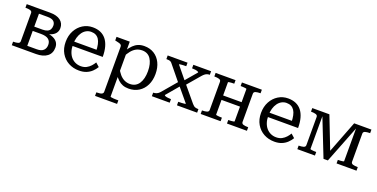

<svg xmlns="http://www.w3.org/2000/svg" viewBox="-21 -1266 4391 2236"><g transform="rotate(20 2174.0 -148.0)"><path d="M38 -509H326Q412 -509 457 -474Q502 -439 502 -380Q502 -343 481 -316Q460 -289 420 -274.5Q380 -260 321 -260L358 -285V-251L328 -276Q389 -276 433 -261.5Q477 -247 501 -218.5Q525 -190 525 -148Q525 -76 475.5 -38Q426 0 338 0H38V-44H40Q75 -44 98 -51Q121 -58 121 -80V-429Q121 -451 98 -458Q75 -465 40 -465H38ZM210 -55H328Q384 -55 410 -80.5Q436 -106 436 -149Q436 -193 406 -216.5Q376 -240 313 -240H197V-293H312Q349 -293 372 -303.5Q395 -314 405 -333.5Q415 -353 415 -379Q415 -414 391.5 -433.5Q368 -453 316 -453H210Z M705 -250Q705 -202 718 -163.5Q731 -125 754 -99Q777 -73 808 -59Q839 -45 875 -45Q916 -45 945.5 -61Q975 -77 996 -100.5Q1017 -124 1031 -148L1077 -107Q1058 -75 1029.5 -48Q1001 -21 962.5 -5.5Q924 10 873 10Q800 10 741.5 -22Q683 -54 648.5 -113Q614 -172 614 -252Q614 -331 646.5 -391Q679 -451 733.5 -485Q788 -519 855 -519Q910 -519 951.5 -501Q993 -483 1021.5 -447.5Q1050 -412 1065 -358.5Q1080 -305 1080 -234H687V-288H1013L985 -267Q984 -317 976 -354Q968 -391 952 -415Q936 -439 912 -451Q888 -463 855 -463Q824 -463 796.5 -448.5Q769 -434 748.5 -406Q728 -378 716.5 -339Q705 -300 705 -250Z M1424 223H1151V179H1153Q1177 179 1195.5 176Q1214 173 1224.5 165Q1235 157 1235 143V-417Q1235 -432 1227 -439.5Q1219 -447 1202.5 -452Q1186 -457 1161 -462L1151 -464V-509H1315V-383L1324 -372V169Q1324 172 1337 174.5Q1350 177 1366.5 178Q1383 179 1396 179H1424ZM1487 10Q1446 10 1414.5 -2Q1383 -14 1356.5 -38.5Q1330 -63 1304 -101L1306 -184Q1329 -138 1355.5 -107.5Q1382 -77 1414 -61.5Q1446 -46 1483 -46Q1520 -46 1548 -61Q1576 -76 1594.5 -104Q1613 -132 1622.5 -171Q1632 -210 1632 -257Q1632 -305 1622.5 -342.5Q1613 -380 1595 -407.5Q1577 -435 1550 -449Q1523 -463 1488 -463Q1448 -463 1415.5 -446.5Q1383 -430 1356 -397Q1329 -364 1306 -317L1304 -397Q1332 -439 1359 -465.5Q1386 -492 1419 -505.5Q1452 -519 1494 -519Q1564 -519 1616 -486.5Q1668 -454 1697 -395Q1726 -336 1726 -257Q1726 -178 1696.5 -118Q1667 -58 1613 -24Q1559 10 1487 10Z M2335 0H2085V-44H2087Q2108 -44 2128.5 -45Q2149 -46 2162.5 -48Q2176 -50 2176 -53L2027 -232L2023 -235L1858 -437Q1850 -448 1840.5 -454Q1831 -460 1818 -462Q1805 -464 1786 -464H1785V-509H2031V-465H2029Q2009 -465 1989 -464Q1969 -463 1956.5 -461Q1944 -459 1944 -456L2087 -281L2091 -277L2256 -79Q2267 -66 2277 -58.5Q2287 -51 2300.5 -47.5Q2314 -44 2334 -44H2335ZM1774 0V-44H1775Q1797 -44 1817.5 -53Q1838 -62 1855 -82L2012 -267L2055 -234L1912 -65Q1912 -58 1924 -53.5Q1936 -49 1955 -46.5Q1974 -44 1993 -44H1995V0ZM2089 -247 2050 -284 2186 -444Q2186 -450 2173.5 -455Q2161 -460 2143 -462.5Q2125 -465 2106 -465H2103V-509H2323V-465H2322Q2305 -465 2291 -460.5Q2277 -456 2264 -446Q2251 -436 2236 -419Z M2462 -80V-429Q2462 -451 2439 -458Q2416 -465 2381 -465H2379V-509H2626V-465H2623Q2609 -465 2592 -464Q2575 -463 2563 -461Q2551 -459 2551 -455V-54Q2551 -51 2563 -48.5Q2575 -46 2592 -45Q2609 -44 2623 -44H2626V0H2379V-44H2381Q2416 -44 2439 -51Q2462 -58 2462 -80ZM2780 -54V-455Q2780 -459 2767.5 -461Q2755 -463 2738 -464Q2721 -465 2707 -465H2705V-509H2952V-465H2950Q2914 -465 2891.5 -458Q2869 -451 2869 -429V-80Q2869 -58 2891.5 -51Q2914 -44 2950 -44H2952V0H2705V-44H2707Q2721 -44 2738 -45Q2755 -46 2767.5 -48.5Q2780 -51 2780 -54ZM2526 -237V-292H2817V-237Z M3126 -250Q3126 -202 3139 -163.5Q3152 -125 3175 -99Q3198 -73 3229 -59Q3260 -45 3296 -45Q3337 -45 3366.5 -61Q3396 -77 3417 -100.5Q3438 -124 3452 -148L3498 -107Q3479 -75 3450.5 -48Q3422 -21 3383.5 -5.5Q3345 10 3294 10Q3221 10 3162.5 -22Q3104 -54 3069.5 -113Q3035 -172 3035 -252Q3035 -331 3067.5 -391Q3100 -451 3154.5 -485Q3209 -519 3276 -519Q3331 -519 3372.5 -501Q3414 -483 3442.5 -447.5Q3471 -412 3486 -358.5Q3501 -305 3501 -234H3108V-288H3434L3406 -267Q3405 -317 3397 -354Q3389 -391 3373 -415Q3357 -439 3333 -451Q3309 -463 3276 -463Q3245 -463 3217.5 -448.5Q3190 -434 3169.5 -406Q3149 -378 3137.5 -339Q3126 -300 3126 -250Z M3789 -509 3953 -87 3934 -90 4096 -509H4310V-465H4308Q4272 -465 4249 -458Q4226 -451 4226 -429V-80Q4226 -58 4249 -51Q4272 -44 4308 -44H4310V0H4063V-44H4064Q4078 -44 4095 -45Q4112 -46 4124.5 -48.5Q4137 -51 4137 -54V-487L4147 -485L3956 2H3902L3710 -485L3720 -487V-54Q3720 -51 3732.5 -48.5Q3745 -46 3762 -45Q3779 -44 3793 -44H3795V0H3577V-44H3579Q3614 -44 3637 -51Q3660 -58 3660 -80V-429Q3660 -451 3637 -458Q3614 -465 3579 -465H3577V-509Z"/></g></svg>

Font: Roboto Serif 28pt
Style: Regular
Weight: 400
Designer: Greg Gazdowicz
Foundry: Commercial Type
Version: Version 1.008